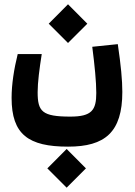

<svg xmlns="http://www.w3.org/2000/svg" viewBox="-20 -492 626 889"><path d="M295.4 187C465.8 187 546.4 120.6 546.4 -66.4C546.4 -120.1 540 -189 525.4 -287.6L407.2 -275.4C418.5 -187.5 425.8 -113.3 425.8 -61.5C425.8 17.6 405.3 47.9 305.7 47.9C174.8 47.9 154.3 24.4 154.3 -65.4C154.3 -110.4 162.6 -173.8 173.3 -241.7H62C44.9 -172.4 33.7 -102.1 33.7 -38.6C33.7 130.9 111.8 187 295.4 187ZM288.6 377 377.9 287.6 288.6 197.8 199.2 287.6ZM294.9 -293 384.3 -382.3 294.9 -472.2 205.6 -382.3Z"/></svg>

Font: CaskaydiaCove Nerd Font
Style: Bold
Weight: 700
Designer: Aaron Bell
Foundry: Saja Typeworks
Version: Version 2111.1;Nerd Fonts 2.3.0